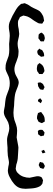

<svg xmlns="http://www.w3.org/2000/svg" viewBox="-20 -957 332 1199"><path d="M240 151Q241 152 242.5 154.5Q244 157 244 158L249 169L247 177L245 189Q239 199 231 205L221 210Q204 218 174 220Q152 222 140 222Q117 222 99 215Q67 201 41 150Q29 128 29 107Q29 105 32 84Q36 68 36 59Q36 50 33 37Q30 24 29 15Q27 -5 27 -15V-35Q27 -44 25 -60L24 -83Q24 -94 27 -105.5Q30 -117 31 -120Q38 -141 38 -156Q38 -174 31 -193Q29 -197 26.5 -201.5Q24 -206 21 -212Q4 -237 4 -256Q4 -265 6.5 -276Q9 -287 10 -294Q11 -304 13 -323.5Q15 -343 20 -358Q22 -364 24 -368.5Q26 -373 27 -377Q38 -402 40 -420Q41 -426 41 -438Q41 -452 38 -464Q37 -472 33 -481Q29 -490 27 -494Q17 -514 15 -524Q14 -527 14.5 -532Q15 -537 15 -540Q14 -556 26 -586Q31 -598 34 -608Q38 -625 38 -646L37 -683Q37 -690 39 -704Q41 -724 41 -733Q41 -743 40 -750.5Q39 -758 38 -763Q35 -777 35 -791Q35 -800 36 -804Q37 -815 48 -837Q56 -857 73 -885Q88 -913 103 -925Q109 -931 111 -932Q114 -934 122 -934Q131 -937 132 -937Q135 -937 138 -935.5Q141 -934 143 -933Q152 -930 161 -924Q170 -918 174 -915L191 -906Q195 -904 207.5 -898.5Q220 -893 229 -886Q239 -877 249 -857Q252 -850 254 -835Q254 -834 255 -831Q256 -828 255 -827Q255 -825 250 -820Q247 -812 244 -810Q243 -809 239.5 -809.5Q236 -810 235 -810Q227 -810 223 -811Q220 -812 214.5 -815Q209 -818 206 -820Q198 -824 184 -834Q174 -842 162.5 -848.5Q151 -855 140 -857Q128 -860 126 -860Q123 -859 110 -853Q105 -851 105 -850Q103 -849 101 -842Q100 -840 98 -836.5Q96 -833 94 -829Q92 -823 92 -812Q92 -802 93 -795Q94 -788 95 -784Q96 -780 97 -775Q98 -770 98 -764L100 -745Q100 -741 99 -737Q98 -733 98 -729Q97 -723 93.5 -709Q90 -695 90 -684Q90 -677 91 -669Q92 -661 93 -657Q94 -653 95 -648Q96 -643 96 -636Q96 -625 95 -620Q95 -604 83 -574Q70 -544 70 -526Q70 -507 78 -489Q81 -482 88 -470.5Q95 -459 96 -450L97 -443Q97 -436 94.5 -427.5Q92 -419 91 -416Q88 -408 82 -393Q76 -378 74 -367Q71 -353 69 -321Q69 -306 68 -298Q67 -289 65.5 -275.5Q64 -262 64 -253Q64 -229 70 -208Q73 -200 80 -180Q87 -160 87 -142L86 -121Q84 -105 84 -99Q86 -83 90 -66Q95 -41 95 -35Q95 -23 93 1L91 32Q90 43 86 58Q81 70 80 83Q78 91 78 97Q80 108 86 118Q86 118 96 128Q108 140 126.5 146.5Q145 153 165 153Q174 152 186.5 148.5Q199 145 208 144Q215 143 224 144Q226 145 232 146.5Q238 148 240 151ZM254 -740Q256 -738 257 -732.5Q258 -727 259 -724L260 -719Q260 -716 258.5 -711.5Q257 -707 256 -705Q255 -704 255 -702Q255 -700 254 -699Q252 -698 250.5 -698.5Q249 -699 248 -699Q247 -699 241 -698.5Q235 -698 233 -700Q231 -701 227 -709Q221 -715 220 -718V-721L221 -735V-739Q221 -741 225 -745Q226 -746 230.5 -749.5Q235 -753 241 -753Q243 -751 247.5 -747Q252 -743 254 -740ZM222 -649Q222 -650 223.5 -651.5Q225 -653 226 -653Q228 -653 233 -648Q239 -647 244 -643Q245 -642 248 -636Q255 -626 255 -618Q255 -617 255.5 -612Q256 -607 255 -606Q253 -605 250 -604.5Q247 -604 245 -604Q244 -604 241 -603Q238 -602 237 -603Q234 -603 228 -609Q219 -615 219 -615Q210 -629 214 -641ZM222 -559Q222 -560 223.5 -561.5Q225 -563 226 -563Q227 -563 231 -560.5Q235 -558 236 -557Q252 -547 256 -524Q256 -522 257 -518.5Q258 -515 257 -513Q257 -510 254 -506Q251 -502 250 -501L247 -496Q245 -494 239.5 -494.5Q234 -495 233 -495Q232 -495 229.5 -494.5Q227 -494 225 -495Q223 -496 219 -504Q214 -509 213 -512Q210 -520 210 -528Q210 -536 214 -552ZM248 -432Q252 -428 254 -420Q255 -419 256.5 -417Q258 -415 258 -413Q258 -410 252 -401Q252 -397 250 -396Q249 -395 244 -397Q242 -397 237 -397.5Q232 -398 230 -400Q228 -401 225 -407Q224 -409 221.5 -413Q219 -417 218 -419Q217 -422 217 -430Q217 -431 216 -435Q215 -439 217 -440Q218 -441 219.5 -441Q221 -441 222 -441Q228 -443 234 -442Q236 -440 241 -437.5Q246 -435 248 -432ZM229 -342 232 -343Q233 -342 233.5 -341Q234 -340 235 -339Q236 -337 239.5 -333Q243 -329 243 -328Q243 -326 241 -324Q239 -322 239 -320Q238 -319 237 -316.5Q236 -314 234 -313Q233 -312 231.5 -314Q230 -316 230 -316L221 -322Q220 -322 218.5 -323Q217 -324 217 -325V-326Q217 -333 220 -336ZM216 -246Q216 -250 217 -251Q218 -252 221 -252.5Q224 -253 225 -254Q234 -258 236 -257Q239 -257 243 -249Q259 -231 259 -212Q259 -210 259.5 -205Q260 -200 259 -198Q259 -197 256.5 -195.5Q254 -194 252 -194Q243 -188 242 -188Q240 -188 236 -190Q234 -191 228.5 -193Q223 -195 221 -197Q220 -198 218.5 -200.5Q217 -203 217 -204Q216 -207 214 -210.5Q212 -214 211 -217V-221Q211 -228 212 -233Q215 -243 216 -246ZM244 -146Q247 -145 250 -140.5Q253 -136 255 -134Q258 -131 258 -130V-129Q258 -127 257 -124Q256 -121 256 -119Q255 -118 255 -115Q255 -112 254 -111Q253 -110 250.5 -109.5Q248 -109 246 -109Q237 -106 235 -106L230 -110Q228 -112 223.5 -114.5Q219 -117 218 -119Q217 -121 217.5 -122.5Q218 -124 218 -125Q218 -128 217 -132.5Q216 -137 217 -139Q218 -142 227 -146Q230 -146 236 -146.5Q242 -147 244 -146ZM241 -10Q238 -13 238 -14Q239 -15 241 -16Q243 -17 245 -17Q254 -22 255 -21Q256 -21 256 -18L262 -8Q262 -7 263 -6.5Q264 -6 263 -5Q262 -3 258 -3Q250 1 245 0Q244 -2 243 -4.5Q242 -7 241 -10ZM236 93Q235 92 233.5 92.5Q232 93 231 92Q229 90 228.5 88.5Q228 87 228 86Q227 84 224.5 80Q222 76 222 73Q222 71 223.5 67.5Q225 64 226 62Q227 61 227.5 58.5Q228 56 229 55Q231 54 234 55Q237 56 238 57Q246 57 249 60Q251 61 251 62Q251 63 252 64Q253 66 256 71Q259 76 260 79Q260 82 258.5 84.5Q257 87 256 89Q256 90 255 93Q254 96 248 97Q244 95 236 93Z"/></svg>

Font: Rubik-Burned
Style: Regular
Weight: 400
Designer: NaN (generative design), Hubert & Fischer (Rubik source font outlines)
Foundry: NaN, Hubert & Fischer
Version: Version 1.000